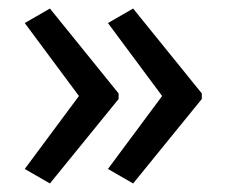

<svg xmlns="http://www.w3.org/2000/svg" viewBox="-20 -489 531 450"><path d="M453 -257V-270L292 -469L233 -435L360 -264L233 -93L292 -59ZM258 -257V-270L97 -469L38 -435L165 -264L38 -93L97 -59Z"/></svg>

Font: Noto Sans Bengali UI SemiCondensed
Style: Regular
Weight: 400
Width: 4
Designer: Jelle Bosma - Monotype Design Team
Foundry: Monotype Imaging Inc.
Version: Version 2.003